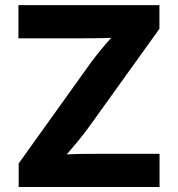

<svg xmlns="http://www.w3.org/2000/svg" viewBox="-20 -748 712 768"><path d="M54.7 0H618.2V-132.8H395C345.7 -132.8 296.4 -132.8 247.1 -130.4C278.3 -166.5 308.6 -202.6 334.5 -238.3L617.7 -632.8V-727.5H53.7V-594.7H287.6C333.5 -594.7 378.9 -594.7 424.8 -596.7C395 -563.5 367.2 -529.8 342.8 -496.6L54.7 -94.2Z"/></svg>

Font: Raveo
Style: Bold
Weight: 700
Designer: Jakub Foglar, Rasmus Andersson (Inter)
Foundry: Jakubfoglar.com
Version: Version 1.100;Glyphs 3.2.3 (3260)